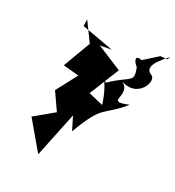

<svg xmlns="http://www.w3.org/2000/svg" viewBox="-198 -673 981 1075"><g transform="rotate(30 292.0 -135.5)"><path d="M294 -155 372 -348 210 -415 280 -428 77 -464 76 -506 157 -395 91 -218 190 -209 118 -73 189 29 78 121 216 285 276 -1 316 79C399 -143 417 -81 521 -211C375 -150 520 -267 407 -309C539 -248 593 -409 537 -418C506 -435 501 -468 584 -556L577 -537L534 -533L454 -461C365 -478 498 -359 437 -445C491 -318 461 -366 343 -251C270 -304 341 -285 388 -133Z"/></g></svg>

Font: Asimov Silicon
Style: Regular
Weight: 400
Designer: Google
Version: Version 2.000980; 2014